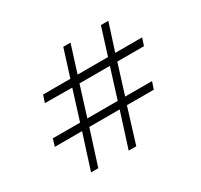

<svg xmlns="http://www.w3.org/2000/svg" viewBox="-124 -735 941 897"><g transform="rotate(-30 346.5 -286.5)"><path d="M129 0 189 -188H42L54 -227H201L251 -387L104 -388L117 -427H264L310 -573H349L303 -427H467L513 -573H553L506 -427H651L638 -387H494L444 -227H589L576 -188H431L373 0H332L392 -188H228L168 0ZM240 -227H404L454 -387H290Z"/></g></svg>

Font: Alumni Sans
Style: Regular
Weight: 400
Designer: Robert E. Leuschke
Foundry: Robert E. Leuschke
Version: Version 1.018